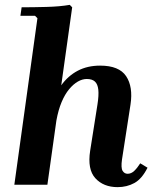

<svg xmlns="http://www.w3.org/2000/svg" viewBox="-20 -760 646 790"><path d="M557 -88 587 -70Q564 -24 533 -7Q502 10 464 10Q406 10 372.5 -26.5Q339 -63 351 -140L381 -330Q387 -368 384.5 -391Q382 -414 370.5 -424.5Q359 -435 337 -435Q319 -435 300.5 -424.5Q282 -414 264.5 -393Q247 -372 233.5 -340Q220 -308 212 -264L175 0H39L134 -685L124 -695H64L69 -730Q116 -730 171.5 -731.5Q227 -733 267 -740L277 -730L232 -409Q260 -448 300 -469Q340 -490 392 -490Q470 -490 499 -446.5Q528 -403 517 -330L482 -104Q477 -69 484.5 -57Q492 -45 505 -45Q520 -45 532.5 -57Q545 -69 557 -88Z"/></svg>

Font: Brygada 1918
Style: Italic
Weight: 400
Italic angle: -8°
Designer: Mateusz Machalski | Borys Kosmynka | Przemek Hoffer
Foundry: NIEPODLEGLA 2018
Version: Version 3.006